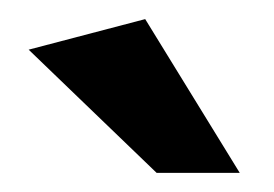

<svg xmlns="http://www.w3.org/2000/svg" viewBox="-20 -787 287 201"><path d="M144 -606H231L132 -767L10 -735Z"/></svg>

Font: Geom Medium
Style: Bold
Weight: 500
Version: Version 1.102